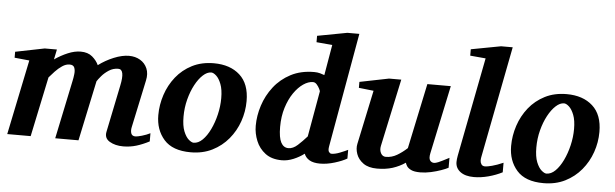

<svg xmlns="http://www.w3.org/2000/svg" viewBox="-48 -904 3475 1084"><g transform="rotate(5 1689.5 -362.5)"><path d="M823.2 -28.8Q785.6 -9.3 750 1.5Q714.4 12.2 675.8 12.2Q630.4 12.2 598.9 -6.6Q567.4 -25.4 575.2 -62L629.9 -328.1Q649.9 -421.9 610.8 -421.9Q581.5 -421.9 557.6 -406.2Q533.7 -390.6 517.3 -371.3Q501 -352.1 494.1 -340.8L421.9 0H290L358.9 -329.1Q363.3 -348.6 365.7 -370.1Q368.2 -391.6 362.3 -406.7Q356.4 -421.9 335 -421.9Q314 -421.9 293 -407.7Q272 -393.6 253.7 -374Q235.4 -354.5 222.2 -338.9L150.9 0H18.1L106 -424.8L22 -433.1V-466.8L187 -500H255.9L244.1 -442.9Q280.3 -467.8 318.6 -483.9Q356.9 -500 391.1 -500Q432.1 -500 457 -478.8Q481.9 -457.5 493.2 -432.1Q532.2 -461.4 579.1 -480.7Q626 -500 665 -500Q700.7 -500 728 -483.9Q755.4 -467.8 768.1 -438.2Q780.8 -408.7 772 -369.1L714.8 -100.1Q710.4 -79.1 715.8 -64.5Q721.2 -49.8 740.2 -49.8Q750.5 -49.8 776.4 -57.1Q802.2 -64.5 823.2 -75.2Z M1348.1 -303.2Q1348.1 -244.1 1328.6 -188Q1309.1 -131.8 1271.5 -86.7Q1233.9 -41.5 1180.2 -14.6Q1126.5 12.2 1058.1 12.2Q955.6 12.2 907 -42.7Q858.4 -97.7 858.4 -181.2Q858.4 -239.7 877.2 -296.6Q896 -353.5 932.6 -399.4Q969.2 -445.3 1022.9 -472.7Q1076.7 -500 1146 -500Q1238.3 -500 1293.2 -450.4Q1348.1 -400.9 1348.1 -303.2ZM1204.1 -307.1Q1204.1 -356 1192.1 -386.7Q1180.2 -417.5 1164.1 -432.1Q1147.9 -446.8 1135.3 -446.8Q1112.3 -446.8 1088.6 -425Q1064.9 -403.3 1045.2 -366.5Q1025.4 -329.6 1013.2 -282.7Q1001 -235.8 1001 -185.1Q1001 -133.8 1013.4 -102.5Q1025.9 -71.3 1042.5 -57.1Q1059.1 -43 1070.3 -43Q1096.7 -43 1120.6 -66.4Q1144.5 -89.8 1163.3 -128.9Q1182.1 -168 1193.1 -214.6Q1204.1 -261.2 1204.1 -307.1Z M1949.2 -736.8 1834.5 -89.8Q1830.1 -65.4 1837.2 -57.1Q1844.2 -48.8 1850.6 -48.8Q1871.6 -48.8 1899.2 -59.8Q1926.8 -70.8 1943.4 -79.1V-29.8Q1918 -14.6 1874.3 -1.2Q1830.6 12.2 1791.5 12.2Q1753.9 12.2 1731.7 -0.7Q1709.5 -13.7 1701.2 -36.1Q1674.3 -15.6 1640.9 -1.7Q1607.4 12.2 1575.2 12.2Q1517.6 12.2 1481.4 -15.1Q1445.3 -42.5 1428.5 -84.2Q1411.6 -126 1411.6 -168.9Q1411.6 -226.1 1430.4 -284.4Q1449.2 -342.8 1487.1 -391.6Q1524.9 -440.4 1581.8 -470.2Q1638.7 -500 1714.4 -500Q1732.9 -500 1747.8 -495.8Q1762.7 -491.7 1772.5 -487.8L1802.2 -661.1L1712.4 -668.9V-705.1L1881.3 -736.8ZM1755.4 -394Q1755.4 -397.5 1749.5 -409.2Q1743.7 -420.9 1734.1 -431.9Q1724.6 -442.9 1712.4 -442.9Q1686 -442.9 1657.7 -423.6Q1629.4 -404.3 1604.7 -368.7Q1580.1 -333 1564.7 -283.7Q1549.3 -234.4 1549.3 -174.8Q1549.3 -114.3 1564 -86.7Q1578.6 -59.1 1606.4 -59.1Q1632.3 -59.1 1658.2 -82.5Q1684.1 -106 1709.5 -134.8Z M2517.1 -27.8Q2503.9 -20.5 2477.3 -11Q2450.7 -1.5 2419.4 5.4Q2388.2 12.2 2359.4 12.2Q2325.2 12.2 2307.4 3.4Q2289.6 -5.4 2282.7 -16.8Q2275.9 -28.3 2274.4 -35.2Q2241.7 -12.7 2202.9 -0.2Q2164.1 12.2 2115.2 12.2Q2065.4 12.2 2036.4 -8.8Q2007.3 -29.8 1996.8 -60.1Q1986.3 -90.3 1992.2 -117.2L2057.1 -423.8L1973.1 -433.1V-466.8L2138.2 -500H2207.5L2125.5 -117.2Q2120.6 -93.8 2130.1 -75.9Q2139.6 -58.1 2158.2 -58.1Q2191.9 -58.1 2221.7 -75.7Q2251.5 -93.3 2278.3 -118.2L2356.4 -487.8H2489.3L2407.2 -100.1Q2401.4 -72.3 2409.4 -60.1Q2417.5 -47.9 2433.1 -47.9Q2440.9 -47.9 2456.3 -54Q2471.7 -60.1 2517.1 -84Z M2823.7 -28.8Q2787.6 -10.3 2745.1 1Q2702.6 12.2 2663.6 12.2Q2614.3 12.2 2586.4 -8.8Q2558.6 -29.8 2558.6 -64Q2558.6 -79.1 2562.5 -100.1L2671.4 -661.1L2583.5 -668.9V-705.1L2752.4 -736.8H2818.4L2695.3 -102.1Q2694.3 -97.2 2694.1 -93Q2693.8 -88.9 2693.8 -83.5Q2693.8 -73.2 2700.2 -63.2Q2706.5 -53.2 2721.7 -53.2Q2733.4 -53.2 2760.7 -60.3Q2788.1 -67.4 2823.7 -83Z M3347.7 -303.2Q3347.7 -244.1 3328.1 -188Q3308.6 -131.8 3271 -86.7Q3233.4 -41.5 3179.7 -14.6Q3126 12.2 3057.6 12.2Q2955.1 12.2 2906.5 -42.7Q2857.9 -97.7 2857.9 -181.2Q2857.9 -239.7 2876.7 -296.6Q2895.5 -353.5 2932.1 -399.4Q2968.8 -445.3 3022.5 -472.7Q3076.2 -500 3145.5 -500Q3237.8 -500 3292.7 -450.4Q3347.7 -400.9 3347.7 -303.2ZM3203.6 -307.1Q3203.6 -356 3191.7 -386.7Q3179.7 -417.5 3163.6 -432.1Q3147.5 -446.8 3134.8 -446.8Q3111.8 -446.8 3088.1 -425Q3064.5 -403.3 3044.7 -366.5Q3024.9 -329.6 3012.7 -282.7Q3000.5 -235.8 3000.5 -185.1Q3000.5 -133.8 3012.9 -102.5Q3025.4 -71.3 3042 -57.1Q3058.6 -43 3069.8 -43Q3096.2 -43 3120.1 -66.4Q3144 -89.8 3162.8 -128.9Q3181.6 -168 3192.6 -214.6Q3203.6 -261.2 3203.6 -307.1Z"/></g></svg>

Font: Charis
Style: Bold Italic
Weight: 700
Italic angle: -11°
Designer: Walt Agee, Miriam Martin, Annie Olsen, Victor Gaultney, Lorna Priest, Alan Ward, Bob Hallissy, Martin Hosken, Sharon Cor
Foundry: SIL Global
Version: Version 7.000